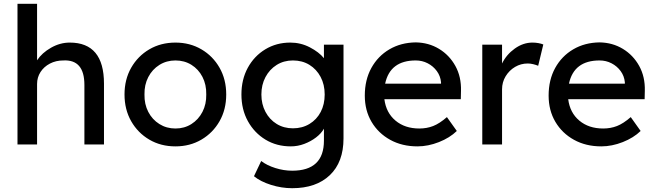

<svg xmlns="http://www.w3.org/2000/svg" viewBox="-20 -760 3452 1010"><path d="M72 0V-740H175V-443Q201 -482 248.5 -509Q296 -536 347 -536Q527 -536 527 -320V0H424V-313Q424 -448 313 -442Q274 -442 242.5 -425.5Q211 -409 193 -381Q175 -353 175 -318V0Z M903 10Q826 10 765.5 -25.5Q705 -61 670 -122.5Q635 -184 635 -263Q635 -342 670 -403.5Q705 -465 765.5 -500.5Q826 -536 903 -536Q979 -536 1039.5 -500.5Q1100 -465 1135 -403.5Q1170 -342 1170 -263Q1170 -184 1135 -122.5Q1100 -61 1039.5 -25.5Q979 10 903 10ZM903 -84Q950 -84 987 -107.5Q1024 -131 1045 -171.5Q1066 -212 1065 -263Q1066 -315 1045 -355.5Q1024 -396 987 -419Q950 -442 903 -442Q856 -442 818.5 -418.5Q781 -395 760 -354.5Q739 -314 740 -263Q739 -212 760 -171.5Q781 -131 818.5 -107.5Q856 -84 903 -84Z M1517 230Q1461 230 1405.5 212.5Q1350 195 1316 167L1354 87Q1384 110 1428.5 124Q1473 138 1517 138Q1684 138 1684 -20V-83Q1670 -58 1642.5 -37Q1615 -16 1580.5 -3Q1546 10 1510 10Q1435 10 1376.5 -25.5Q1318 -61 1284 -122.5Q1250 -184 1250 -263Q1250 -342 1283.5 -403.5Q1317 -465 1375.5 -500.5Q1434 -536 1507 -536Q1562 -536 1610 -511Q1658 -486 1684 -454V-525H1787V-32Q1787 93 1715 161.5Q1643 230 1517 230ZM1521 -85Q1570 -85 1608 -108Q1646 -131 1667 -171Q1688 -211 1688 -263Q1688 -315 1666.5 -355.5Q1645 -396 1607.5 -419Q1570 -442 1521 -442Q1473 -442 1435.5 -418.5Q1398 -395 1376.5 -354.5Q1355 -314 1355 -263Q1355 -212 1376.5 -171.5Q1398 -131 1435.5 -108Q1473 -85 1521 -85Z M2176 10Q2095 10 2032.5 -24.5Q1970 -59 1934.5 -119Q1899 -179 1899 -257Q1899 -340 1933.5 -402.5Q1968 -465 2028.5 -500.5Q2089 -536 2167 -537Q2235 -536 2289.5 -503Q2344 -470 2375.5 -413Q2407 -356 2405 -282L2404 -238H2002Q2011 -167 2060.5 -125.5Q2110 -84 2186 -84Q2225 -84 2258.5 -97Q2292 -110 2331 -144L2383 -71Q2346 -35 2289 -12.5Q2232 10 2176 10ZM2167 -442Q2032 -442 2006 -320H2300V-327Q2297 -360 2278 -386Q2259 -412 2230 -427Q2201 -442 2167 -442Z M2517 0V-525H2621V-426Q2644 -473 2688 -504.5Q2732 -536 2781 -536Q2798 -536 2813.5 -533Q2829 -530 2838 -526L2811 -414Q2799 -419 2784.5 -422.5Q2770 -426 2756 -426Q2720 -426 2689.5 -408Q2659 -390 2640 -359Q2621 -328 2621 -290V0Z M3143 10Q3062 10 2999.5 -24.5Q2937 -59 2901.5 -119Q2866 -179 2866 -257Q2866 -340 2900.5 -402.5Q2935 -465 2995.5 -500.5Q3056 -536 3134 -537Q3202 -536 3256.5 -503Q3311 -470 3342.5 -413Q3374 -356 3372 -282L3371 -238H2969Q2978 -167 3027.5 -125.5Q3077 -84 3153 -84Q3192 -84 3225.5 -97Q3259 -110 3298 -144L3350 -71Q3313 -35 3256 -12.5Q3199 10 3143 10ZM3134 -442Q2999 -442 2973 -320H3267V-327Q3264 -360 3245 -386Q3226 -412 3197 -427Q3168 -442 3134 -442Z"/></svg>

Font: Readex Pro
Style: Regular
Weight: 400
Designer: Bonnie Shaver-Troup, Thomas Jockin
Foundry: Lexend
Version: Version 1.204; ttfautohint (v1.8.4.7-5d5b)